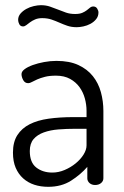

<svg xmlns="http://www.w3.org/2000/svg" viewBox="-20 -714 478 741"><path d="M198 -479Q248 -479 282.5 -463Q317 -447 338.5 -420Q360 -393 369.5 -358Q379 -323 379 -286V-26Q379 -15 370 -7.5Q361 0 347 0Q334 0 325.5 -7.5Q317 -15 317 -26V-70Q291 -40 254 -16.5Q217 7 166 7Q137 7 112.5 -1Q88 -9 69.5 -25.5Q51 -42 40.5 -66.5Q30 -91 30 -125Q30 -166 47 -192.5Q64 -219 94.5 -234.5Q125 -250 168 -256Q211 -262 263 -262H314V-286Q314 -310 307.5 -334Q301 -358 287 -377.5Q273 -397 250.5 -409.5Q228 -422 196 -422Q171 -422 153.5 -417.5Q136 -413 123.5 -407.5Q111 -402 103 -397.5Q95 -393 89 -393Q76 -393 69.5 -405Q63 -417 63 -428Q63 -438 75 -447Q87 -456 106.5 -463Q126 -470 150 -474.5Q174 -479 198 -479ZM314 -217H272Q237 -217 205.5 -214.5Q174 -212 149 -203Q124 -194 109.5 -177Q95 -160 95 -131Q95 -87 120 -67.5Q145 -48 182 -48Q206 -48 229.5 -58Q253 -68 272 -83.5Q291 -99 302.5 -117.5Q314 -136 314 -153ZM143 -644Q127 -644 115.5 -639Q104 -634 96 -628Q88 -622 81.5 -617Q75 -612 69 -612Q59 -612 54.5 -620.5Q50 -629 50 -637Q50 -651 59 -661.5Q68 -672 81.5 -679.5Q95 -687 110.5 -690.5Q126 -694 138 -694Q157 -694 173 -688.5Q189 -683 204 -677Q219 -671 234.5 -665.5Q250 -660 270 -660Q287 -660 297.5 -664.5Q308 -669 315 -674.5Q322 -680 327.5 -684.5Q333 -689 340 -689Q350 -689 355 -681Q360 -673 360 -666Q360 -651 351 -640Q342 -629 329 -622Q316 -615 301.5 -612Q287 -609 276 -609Q256 -609 240 -614.5Q224 -620 209.5 -626.5Q195 -633 179 -638.5Q163 -644 143 -644Z"/></svg>

Font: Dosis
Style: Book
Weight: 400
Designer: EdgarTolentino, PabloImpallari, IginoMarini
Foundry: EdgarTolentino, PabloImpallari, IginoMarini
Version: Version 1.007